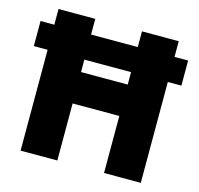

<svg xmlns="http://www.w3.org/2000/svg" viewBox="-107 -854 1005 969"><g transform="rotate(15 395.5 -370.0)"><path d="M82 0V-527H10V-658H82V-740H274V-658H518V-740H710V-658H781V-527H710V0H518V-298H274V0ZM274 -462H518V-527H274Z"/></g></svg>

Font: Be Vietnam Pro Black
Style: Regular
Weight: 900
Designer: Lam Bao, Tony Le, Vietanh Nguyen
Foundry: Yellow Type Foundry
Version: Version 1.002; ttfautohint (v1.8.3)